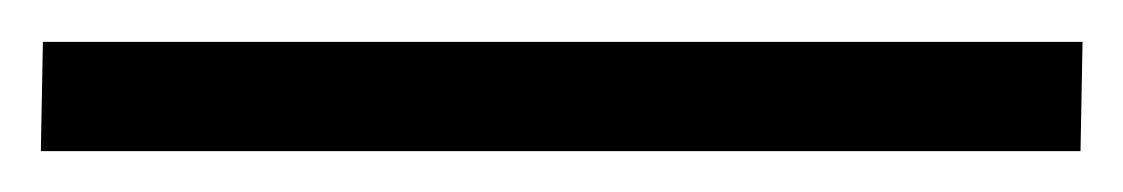

<svg xmlns="http://www.w3.org/2000/svg" viewBox="-25 24 550 94"><path d="M505 44.5 504 98H-5L-4 44.5Z"/></svg>

Font: Merriweather 72pt Black
Style: Regular
Weight: 900
Version: Version 2.100